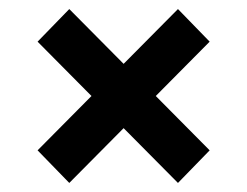

<svg xmlns="http://www.w3.org/2000/svg" viewBox="-20 -538 546 424"><path d="M443 -446 324 -326 443 -206 373 -134 253 -255 133 -134 63 -206 182 -326 63 -446 133 -518 253 -397 373 -518Z"/></svg>

Font: Montserrat SemiBold
Style: Regular
Weight: 600
Designer: Julieta Ulanovsky
Foundry: Julieta Ulanovsky
Version: Version 6.001